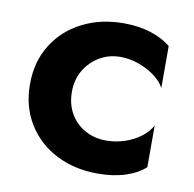

<svg xmlns="http://www.w3.org/2000/svg" viewBox="-61 -532 610 604"><g transform="rotate(10 244.0 -230.0)"><path d="M164 -230Q164 -190 181.5 -160Q199 -130 229 -113.5Q259 -97 296 -97Q326 -97 354 -106Q382 -115 404.5 -131.5Q427 -148 439 -170V-37Q415 -15 376.5 -2.5Q338 10 288 10Q214 10 155.5 -20Q97 -50 63.5 -104.5Q30 -159 30 -230Q30 -302 63.5 -356Q97 -410 155.5 -440Q214 -470 288 -470Q338 -470 376.5 -457Q415 -444 439 -424V-290Q427 -312 403.5 -328.5Q380 -345 352 -354.5Q324 -364 296 -364Q259 -364 229 -346Q199 -328 181.5 -298Q164 -268 164 -230Z"/></g></svg>

Font: Venryn Sans SemiBold
Style: Regular
Weight: 600
Designer: Owen Earl, indestructible type* (font) & Cristiano Sobral (main changes)
Version: Version 3.60;October 28, 2020;FontCreator 13.0.0.2681 64-bit